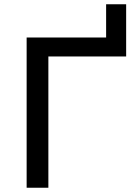

<svg xmlns="http://www.w3.org/2000/svg" viewBox="-20 -881 642 901"><path d="M105 0V-705H478V-861H572V-616H207V0Z"/></svg>

Font: Nunito Sans 7pt Medium
Style: Regular
Weight: 500
Designer: Vernon Adams
Foundry: Vernon Adams
Version: Version 3.101;gftools[0.9.27]